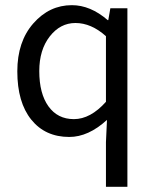

<svg xmlns="http://www.w3.org/2000/svg" viewBox="-20 -518 590 743"><path d="M47 -242Q47 -357 109 -427.5Q171 -498 258 -498Q330 -498 397 -440H399L407 -486H473V205H390V32L394 -54Q322 12 248 12Q155 12 101 -55Q47 -122 47 -242ZM132 -243Q132 -156 167.5 -106.5Q203 -57 266 -57Q330 -57 390 -124V-378Q333 -429 272 -429Q213 -429 172.5 -377Q132 -325 132 -243Z"/></svg>

Font: RibengUni
Style: Regular
Weight: 400
Designer: (1) Dr. Andrew Glass (Senior Program Manager at Microsoft Corporation)
(2) Bivuti Chakma (Chakma Font Designer & Keyboar
Foundry: Bivuti Chakma
Version: Version 2.2022; Updated on: 03 June 2022; Friday